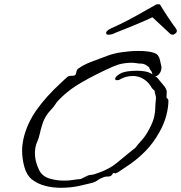

<svg xmlns="http://www.w3.org/2000/svg" viewBox="-20 -871 860 912"><path d="M268 21Q231 21 195.5 12Q160 3 131 -19Q106 -40 95.5 -79Q85 -118 85 -155Q85 -171 87 -185.5Q89 -200 91 -210Q108 -284 153.5 -348.5Q199 -413 270 -478Q278 -486 286 -493Q294 -500 302 -507Q307 -510 312 -510.5Q317 -511 321 -511Q326 -511 330 -511.5Q334 -512 336 -514Q341 -517 342.5 -528Q344 -539 350 -544Q379 -565 418 -579Q457 -593 490 -606Q518 -617 558.5 -623Q599 -629 637 -629Q676 -629 701 -623Q723 -618 730.5 -607.5Q738 -597 740 -585Q742 -573 745 -562Q746 -559 746.5 -556Q747 -553 747 -550Q747 -534 737 -521Q727 -508 717 -509Q724 -505 729.5 -499Q735 -493 740 -486Q748 -476 758 -464.5Q768 -453 772 -438V-437Q772 -431 771.5 -423Q771 -415 771 -408Q770 -406 774.5 -403.5Q779 -401 780 -394Q780 -361 770 -322.5Q760 -284 737 -243Q708 -191 671.5 -154Q635 -117 599.5 -92.5Q564 -68 538 -51H536Q535 -52 531.5 -48.5Q528 -45 526 -49Q519 -48 518 -49Q517 -50 515 -45Q508 -32 493.5 -32.5Q479 -33 469 -28Q456 -24 445 -15.5Q434 -7 420 -3Q404 1 361 11Q318 21 268 21ZM284 -13Q308 -13 328.5 -16.5Q349 -20 358 -20H359Q363 -20 372.5 -25Q382 -30 392.5 -35Q403 -40 409 -40Q417 -40 430 -44Q443 -48 453 -52Q502 -70 532 -95Q562 -120 593 -145Q601 -152 609 -158Q617 -164 622 -168Q635 -185 654 -206Q673 -227 689 -258Q707 -292 712.5 -317Q718 -342 718 -367Q718 -378 719.5 -388.5Q721 -399 721 -408Q721 -411 718 -422Q715 -433 715 -437Q715 -440 710.5 -443.5Q706 -447 702 -452Q687 -480 663 -495Q639 -510 612 -510Q578 -510 552 -495Q548 -492 543.5 -491Q539 -490 536 -490Q527 -490 527 -497Q527 -507 550.5 -521Q574 -535 632 -535Q652 -535 670.5 -531.5Q689 -528 705 -518L702 -524V-525Q702 -530 695.5 -537Q689 -544 689 -551Q689 -551 676.5 -560Q664 -569 648 -569H647Q638 -569 627 -571Q616 -573 603 -573Q584 -573 562 -569Q540 -565 515 -554Q438 -520 367.5 -479.5Q297 -439 250 -386Q244 -378 242.5 -375Q241 -372 234 -363Q229 -357 219 -346Q209 -335 205 -329Q190 -308 182 -283.5Q174 -259 169 -236Q164 -213 157 -198Q151 -185 148.5 -171.5Q146 -158 146 -144Q146 -120 152.5 -98Q159 -76 167 -61Q183 -32 216.5 -22.5Q250 -13 284 -13ZM496 -706Q485 -706 484 -714Q484 -717 485 -719Q490 -728 509 -737Q548 -754 588 -775Q628 -796 662.5 -816Q697 -836 719 -848Q724 -851 732 -851Q740 -851 741 -848Q752 -829 773 -797Q794 -765 816 -735Q820 -730 820 -724Q820 -717 813 -712Q808 -708 805.5 -707Q803 -706 801 -706Q797 -706 795 -707Q793 -708 790 -709L704 -789Q694 -784 672.5 -774.5Q651 -765 624.5 -754Q598 -743 573 -733Q548 -723 531.5 -716.5Q515 -710 514 -709Q502 -706 496 -706Z"/></svg>

Font: Vujahday Script
Style: Regular
Weight: 400
Designer: Robert E. Leuschke
Foundry: Robert E. Leuschke
Version: Version 1.010; ttfautohint (v1.8.3)